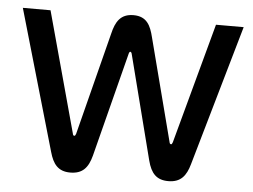

<svg xmlns="http://www.w3.org/2000/svg" viewBox="-50 -743 1073 815"><g transform="rotate(5 486.5 -335.5)"><path d="M367 -71 481 -517C482 -521 484 -524 487 -524C489 -524 492 -521 493 -517L607 -71C621 -17 645 9 695 9C748 9 771 -21 785 -71L957 -670H839L700 -157C697 -149 696 -148 693 -148C690 -148 687 -150 686 -157L573 -593C561 -642 544 -680 487 -680C431 -680 411 -644 399 -593L288 -157C286 -151 284 -148 281 -148C277 -148 275 -151 274 -157L134 -670H16L189 -71C203 -21 225 9 277 9C329 9 353 -18 367 -71Z"/></g></svg>

Font: LT Wave Alt Medium
Style: Regular
Weight: 500
Designer: Daniel Lyons
Version: Version 2.5 (Glyphs App)